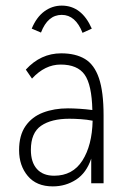

<svg xmlns="http://www.w3.org/2000/svg" viewBox="-20 -653 440 684"><path d="M168 11Q110 11 79 -26Q48 -63 48 -118Q48 -171 71 -204Q94 -237 133.5 -252Q173 -267 222 -267Q240 -267 263.5 -265.5Q287 -264 309 -261Q307 -351 281.5 -387Q256 -423 196 -423Q140 -423 94 -373L72 -405Q125 -463 198 -463Q249 -463 282.5 -443Q316 -423 332.5 -374.5Q349 -326 349 -242V0H305V-88Q288 -37 251 -13Q214 11 168 11ZM90 -119Q90 -75 111.5 -51Q133 -27 173 -27Q239 -27 273.5 -81Q308 -135 310 -223Q290 -227 267.5 -228.5Q245 -230 227 -230Q163 -230 126.5 -205Q90 -180 90 -119ZM126 -537 93 -551Q110 -592 138 -612.5Q166 -633 200 -633Q271 -633 307 -551L274 -536Q249 -600 200 -600Q150 -600 126 -537Z"/></svg>

Font: Inconsolata Condensed Light
Style: Regular
Weight: 300
Width: 3
Monospace: yes
Designer: Raph Levien, Cyreal, Brenton Simpson
Foundry: Raph Levien, Cyreal, Google
Version: Version 3.001; ttfautohint (v1.8.2.53-6de2)